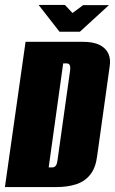

<svg xmlns="http://www.w3.org/2000/svg" viewBox="-30 -761 468 781"><path d="M-10 0 74 -591H306Q350 -591 375.5 -578Q401 -565 411 -542.5Q421 -520 416 -490L365 -125Q359 -78 337 -50.5Q315 -23 280 -11.5Q245 0 198 0ZM168 -80H183Q191 -80 196.5 -86.5Q202 -93 204 -110L255 -473Q257 -490 253.5 -496.5Q250 -503 242 -503H227ZM212 -632 127 -741H234L265 -708L308 -740H413L295 -632Z"/></svg>

Font: Alumni Sans Thin Black
Style: Italic
Weight: 900
Italic angle: -8°
Version: Version 1.016